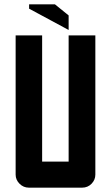

<svg xmlns="http://www.w3.org/2000/svg" viewBox="-20 -864 513 884"><path d="M113 0Q88 0 70 -18Q52 -36 52 -60V-701H174V-120H296V-701H419V-60Q419 -36 401.5 -18Q384 0 358 0ZM114 -824V-844H233L296 -793V-726Z"/></svg>

Font: Tschichold
Style: Bold
Weight: 700
Designer: Peter Wiegel
Foundry: Peter Wiegel
Version: Version 1.000; ttfautohint (v1.3)